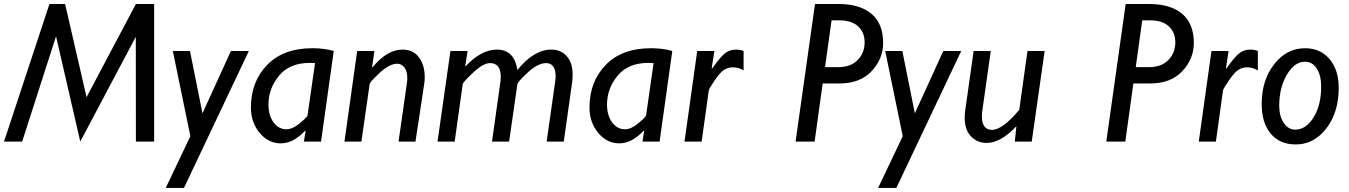

<svg xmlns="http://www.w3.org/2000/svg" viewBox="-21 -702 6688 952"><path d="M743.2 -682.1V0H652.8L652.3 -519.5L377 0L256.8 -522L88.9 0H-1L224.1 -682.1H301.8L408.2 -220.2L652.8 -682.1Z M1212.9 -449.2 891.1 230H800.8L922.9 -26.9L835.9 -449.2H920.9L982.9 -140.1L1124 -449.2Z M1633.8 -449.2 1570.8 0H1485.8L1494.1 -51.8L1492.2 -54.2Q1433.1 8.8 1371.1 8.8Q1309.6 8.8 1266.4 -43.2Q1223.1 -95.2 1223.1 -168.9Q1223.1 -296.9 1303.5 -379.9Q1383.8 -462.9 1527.8 -462.9Q1586.4 -462.9 1633.8 -449.2ZM1503.9 -129.9 1541 -389.2Q1527.3 -390.1 1514.6 -390.1Q1414.6 -390.1 1362.3 -326.4Q1310.1 -262.7 1310.1 -184.1Q1310.1 -129.9 1335.2 -95.5Q1360.4 -61 1398.9 -61Q1429.7 -61 1466.3 -91.6Q1502.9 -122.1 1503.9 -129.9Z M1835.4 -449.2 1824.2 -370.1 1826.2 -368.2Q1897.9 -456.1 1975.1 -456.1Q2027.3 -456.1 2056.2 -417.7Q2085 -379.4 2085 -318.8Q2085 -301.8 2082 -283.2L2039.1 0H1955.1L1996.1 -286.1Q1998.5 -301.3 1998.5 -314Q1998.5 -349.1 1983.9 -367.7Q1969.2 -386.2 1947.3 -386.2Q1934.6 -386.2 1918.7 -379.9Q1902.8 -373.5 1884.8 -360.4Q1866.7 -347.2 1840.1 -320.3Q1813.5 -293.5 1812 -286.1L1771 0H1687L1750 -449.2Z M2297.4 -449.2 2285.6 -371.1Q2364.3 -456.1 2442.4 -456.1Q2529.3 -456.1 2544.4 -355Q2626.5 -456.1 2712.4 -456.1Q2760.3 -456.1 2789.3 -423.3Q2818.4 -390.6 2818.4 -331.5Q2818.4 -313 2815.4 -291L2774.4 0H2689.5L2731.4 -294.9Q2733.9 -310.1 2733.9 -323.2Q2733.9 -389.2 2685.5 -389.2Q2673.3 -389.2 2658.7 -384Q2644 -378.9 2626 -367.2Q2607.9 -355.5 2576.9 -324.7Q2545.9 -293.9 2544.4 -285.2L2503.4 0H2418.5L2458.5 -284.2Q2461.9 -305.2 2461.9 -321.8Q2461.9 -389.2 2408.7 -389.2Q2375 -389.2 2325 -342Q2274.9 -294.9 2273.4 -285.2L2233.4 0H2148.4L2212.4 -449.2Z M3312.5 -449.2 3249.5 0H3164.6L3172.9 -51.8L3170.9 -54.2Q3111.8 8.8 3049.8 8.8Q2988.3 8.8 2945.1 -43.2Q2901.9 -95.2 2901.9 -168.9Q2901.9 -296.9 2982.2 -379.9Q3062.5 -462.9 3206.5 -462.9Q3265.1 -462.9 3312.5 -449.2ZM3182.6 -129.9 3219.7 -389.2Q3206.1 -390.1 3193.4 -390.1Q3093.3 -390.1 3041 -326.4Q2988.8 -262.7 2988.8 -184.1Q2988.8 -129.9 3013.9 -95.5Q3039.1 -61 3077.6 -61Q3108.4 -61 3145 -91.6Q3181.6 -122.1 3182.6 -129.9Z M3521 -449.2 3507.8 -363.8 3509.8 -361.8Q3549.8 -418.9 3573.2 -437.5Q3596.7 -456.1 3628.9 -456.1Q3648.9 -456.1 3666 -449.2V-353Q3639.2 -368.2 3613.8 -368.2Q3588.9 -368.2 3569.3 -355.7Q3549.8 -343.3 3522 -302.5Q3494.1 -261.7 3493.2 -252.9L3458 0H3373L3436 -449.2Z M4020 -682.1H4137.2Q4242.7 -682.1 4300.3 -633.3Q4357.9 -584.5 4357.9 -488.8Q4357.9 -410.2 4300.8 -349.1Q4243.7 -288.1 4140.1 -288.1H4058.1L4018.1 0H3923.8ZM4102.1 -601.1 4069.8 -369.1H4135.7Q4197.3 -369.1 4231.7 -404.5Q4266.1 -439.9 4266.1 -492.2Q4266.1 -541.5 4233.9 -571.3Q4201.7 -601.1 4142.1 -601.1Z M4745.1 -449.2 4423.3 230H4333L4455.1 -26.9L4368.2 -449.2H4453.1L4515.1 -140.1L4656.2 -449.2Z M5158.7 -449.2 5094.7 0H5010.7L5018.6 -76.2Q4940.9 6.8 4870.6 6.8Q4825.2 6.8 4793.7 -25.6Q4762.2 -58.1 4762.2 -118.2Q4762.2 -135.3 4764.6 -152.8L4806.6 -449.2H4891.6L4849.6 -152.8Q4847.7 -138.2 4847.7 -125.5Q4847.7 -58.1 4897.5 -58.1Q4949.7 -58.1 5032.7 -157.2L5073.7 -449.2Z M5560.5 -682.1H5677.7Q5783.2 -682.1 5840.8 -633.3Q5898.4 -584.5 5898.4 -488.8Q5898.4 -410.2 5841.3 -349.1Q5784.2 -288.1 5680.7 -288.1H5598.6L5558.6 0H5464.4ZM5642.6 -601.1 5610.4 -369.1H5676.3Q5737.8 -369.1 5772.2 -404.5Q5806.6 -439.9 5806.6 -492.2Q5806.6 -541.5 5774.4 -571.3Q5742.2 -601.1 5682.6 -601.1Z M6070.8 -449.2 6057.6 -363.8 6059.6 -361.8Q6099.6 -418.9 6123 -437.5Q6146.5 -456.1 6178.7 -456.1Q6198.7 -456.1 6215.8 -449.2V-353Q6189 -368.2 6163.6 -368.2Q6138.7 -368.2 6119.1 -355.7Q6099.6 -343.3 6071.8 -302.5Q6043.9 -261.7 6043 -252.9L6007.8 0H5922.9L5985.8 -449.2Z M6449.7 -462.9Q6525.4 -462.9 6571 -409.4Q6616.7 -356 6616.7 -267.1Q6616.7 -144 6555.2 -64.9Q6493.7 14.2 6403.8 14.2Q6324.7 14.2 6279.8 -39.1Q6234.9 -92.3 6234.9 -187Q6234.9 -304.7 6296.9 -383.8Q6358.9 -462.9 6449.7 -462.9ZM6449.7 -396Q6397.5 -396 6359.6 -331.3Q6321.8 -266.6 6321.8 -178.2Q6321.8 -125.5 6344.5 -92.3Q6367.2 -59.1 6400.9 -59.1Q6454.1 -59.1 6491.9 -119.6Q6529.8 -180.2 6529.8 -272Q6529.8 -328.6 6507.8 -362.3Q6485.8 -396 6449.7 -396Z"/></svg>

Font: Myanmar Pyu Pro
Style: Regular
Weight: 400
Designer: Khon Soe Zaw Thu
Foundry: PaOh Unicode
Version: Version 2.00 April 29, 2017